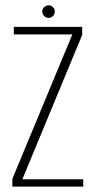

<svg xmlns="http://www.w3.org/2000/svg" viewBox="-20 -695 368 715"><path d="M26 0V-29L249.5 -567H31.5V-595H286V-565L63.5 -28L63 -27.5H290V0ZM161.5 -628.5Q151.5 -628.5 144.5 -635.2Q137.5 -642 137.5 -652Q137.5 -661.5 144.2 -668.2Q151 -675 161.5 -675Q170.5 -675 177.2 -668.2Q184 -661.5 184 -652Q184 -642.5 177.2 -635.5Q170.5 -628.5 161.5 -628.5Z"/></svg>

Font: Anybody ExtraLight
Style: Regular
Weight: 200
Designer: Tyler Finck
Foundry: Etcetera Type Company
Version: Version 1.010; ttfautohint (v1.8.3) -l 8 -r 50 -G 200 -x 14 